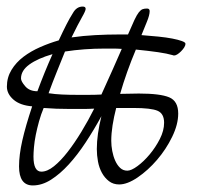

<svg xmlns="http://www.w3.org/2000/svg" viewBox="-20 -545 620 585"><path d="M202 -505Q213 -525 232 -525Q241 -525 241 -518Q241 -512 229.5 -492Q218 -472 198 -431Q233 -436 270 -438Q307 -440 344 -440H370Q382 -468 389.5 -484Q397 -500 403 -507.5Q409 -515 414.5 -517Q420 -519 428 -519Q436 -519 436 -511Q436 -499 427.5 -478.5Q419 -458 411 -438Q438 -436 462.5 -433.5Q487 -431 505 -427.5Q523 -424 534 -420Q545 -416 545 -412Q545 -406 541 -400Q537 -394 531.5 -388.5Q526 -383 520.5 -379.5Q515 -376 511 -376Q507 -376 506 -377Q489 -382 461.5 -386Q434 -390 394 -394Q365 -325 346 -259Q361 -259 375 -259.5Q389 -260 403 -260Q468 -260 495.5 -248.5Q523 -237 523 -199Q523 -166 504.5 -128Q486 -90 458.5 -58Q431 -26 399.5 -4.5Q368 17 343 17Q325 17 312 7Q299 -3 290.5 -18.5Q282 -34 278.5 -53Q275 -72 275 -91Q275 -135 289 -191Q266 -149 241 -111Q216 -73 189.5 -44Q163 -15 135.5 2.5Q108 20 80 20Q38 20 38 -38Q38 -73 48 -117Q58 -161 78 -221Q41 -224 21 -241.5Q1 -259 1 -281Q1 -309 15 -332Q29 -355 51.5 -372Q74 -389 102.5 -401.5Q131 -414 159 -422Q172 -450 182.5 -470.5Q193 -491 202 -505ZM178 -388Q166 -358 153 -326Q140 -294 128 -261Q147 -258 169 -257Q191 -256 215 -256Q233 -256 251.5 -256Q270 -256 289 -257Q308 -299 323.5 -333.5Q339 -368 351 -396Q338 -397 325 -397Q312 -397 300 -397Q236 -397 178 -388ZM113 -216Q105 -197 99 -175.5Q93 -154 89 -134Q85 -114 83.5 -96.5Q82 -79 82 -68Q82 -22 106 -22Q124 -22 144.5 -38.5Q165 -55 186 -82Q207 -109 228 -143.5Q249 -178 267 -214Q249 -213 231 -213Q213 -213 195 -213Q150 -213 113 -216ZM94 -267Q115 -324 140 -380Q95 -367 69.5 -348.5Q44 -330 44 -306Q44 -297 57 -282Q70 -267 94 -267ZM334 -216Q327 -189 323 -163.5Q319 -138 319 -116Q319 -101 322 -85Q325 -69 331 -55.5Q337 -42 346 -33.5Q355 -25 368 -25Q380 -25 399 -39Q418 -53 436 -74.5Q454 -96 467 -121.5Q480 -147 480 -171Q480 -199 460 -207.5Q440 -216 387 -216Z"/></svg>

Font: Discipuli Britannica
Style: Regular
Weight: 400
Designer: Peter Wiegel
Foundry: Peter Wiegel
Version: Version 0.001 2009